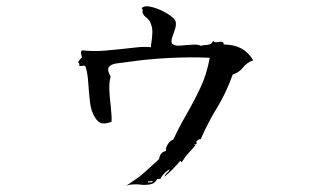

<svg xmlns="http://www.w3.org/2000/svg" viewBox="-20 -595 1040 618"><path d="M795 -401Q775 -394 762.5 -378Q750 -362 729 -355Q707 -294 678.5 -248Q650 -202 626 -147Q621 -148 615 -142.5Q609 -137 614 -135Q612 -129 605 -130Q605 -129 607 -128Q609 -127 609 -127Q598 -114 587 -102.5Q576 -91 565 -73Q563 -74 562.5 -75.5Q562 -77 560 -77Q549 -64 536.5 -51Q524 -38 510 -27Q508 -29 517 -38Q521 -41 523.5 -44.5Q526 -48 526 -50Q518 -46 509 -37Q500 -28 498 -22Q498 -19 490 -19Q487 -19 486 -19Q480 -7 470 -3.5Q460 0 448 0Q444 0 439.5 0Q435 0 431 -1Q420 -2 408 -1.5Q396 -1 386 3Q386 3 401.5 -7.5Q417 -18 427 -25Q444 -39 460 -53.5Q476 -68 492 -83Q495 -105 514 -109Q513 -119 520 -130.5Q527 -142 538 -146Q557 -187 580.5 -227.5Q604 -268 625 -312.5Q646 -357 655 -409Q598 -412 526 -408.5Q454 -405 388 -395Q371 -393 356 -391Q341 -389 333 -382Q322 -373 336 -349Q331 -328 332 -304.5Q333 -281 336 -258Q337 -243 338.5 -229Q340 -215 339 -203Q320 -196 308 -198Q296 -200 285 -218Q273 -237 269.5 -267.5Q266 -298 264 -329.5Q262 -361 255 -382Q251 -384 248.5 -383.5Q246 -383 244 -383Q239 -382 235 -383Q237 -393 231 -394Q234 -399 237 -403Q240 -407 244 -410Q243 -413 242 -417Q241 -422 240.5 -425.5Q240 -429 244 -433Q283 -429 316 -432Q349 -435 379 -438Q403 -441 424.5 -443Q446 -445 466 -443Q466 -448 466.5 -453Q467 -458 468 -463Q470 -477 470.5 -491Q471 -505 465 -520Q461 -531 451.5 -538Q442 -545 439 -554Q438 -556 439 -559Q440 -565 436 -569Q444 -577 461 -574Q478 -571 497 -562.5Q516 -554 530.5 -543Q545 -532 546 -523Q547 -515 545 -507Q543 -499 540 -491Q537 -483 534 -474Q531 -465 533 -455Q541 -448 553.5 -448Q566 -448 580 -450Q592 -451 605 -451.5Q618 -452 628 -447Q630 -450 641 -450Q647 -450 654 -452Q661 -454 666 -463Q670 -459 675 -459Q680 -459 685 -460Q691 -461 695.5 -460Q700 -459 700 -452Q735 -451 757 -439Q779 -427 795 -401ZM472 -12Q471 -12 469 -12Q464 -12 459 -11.5Q454 -11 458 -7Q459 -9 464 -8Q470 -7 472 -12Z"/></svg>

Font: Yuji Syuku
Style: Regular
Weight: 400
Designer: Kataoka Yuji
Foundry: Kinuta Font Factory
Version: Version 3.002